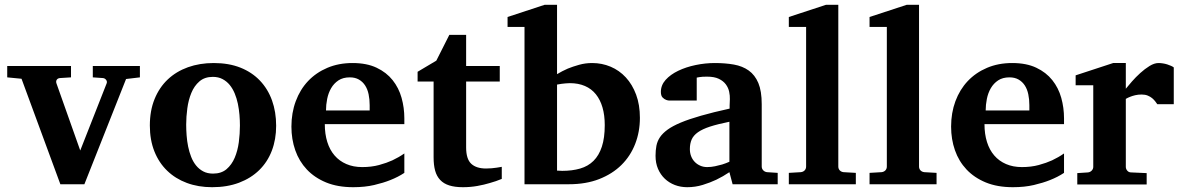

<svg xmlns="http://www.w3.org/2000/svg" viewBox="-20 -760 4872 792"><path d="M500 -434.1 328.1 0H229L68.8 -435.1L9.8 -440.9V-487.8H272.9V-440.9L227.1 -438Q217.8 -437 213.9 -430.7Q210 -424.3 212.9 -416L311 -139.2L419.9 -416Q422.9 -423.3 418 -430.2Q413.1 -437 404.8 -438L362.8 -440.9V-487.8H557.1V-440.9Z M969.7 -242.2Q969.7 -263.2 967.8 -286.4Q965.8 -309.6 961.2 -332Q956.5 -354.5 948.2 -374.5Q939.9 -394.5 927.5 -409.7Q915 -424.8 897.9 -433.8Q880.9 -442.9 857.9 -442.9Q824.2 -442.9 802.7 -424.3Q781.2 -405.8 769.3 -376.7Q757.3 -347.7 752.7 -313Q748 -278.3 748 -246.1Q748 -224.6 749.8 -201.2Q751.5 -177.7 756.1 -155.3Q760.7 -132.8 768.6 -112.8Q776.4 -92.8 788.8 -77.4Q801.3 -62 818.4 -53Q835.4 -43.9 858.9 -43.9Q893.1 -43.9 914.6 -62.3Q936 -80.6 948.2 -109.4Q960.4 -138.2 965.1 -173.3Q969.7 -208.5 969.7 -242.2ZM1119.1 -241.2Q1119.1 -185.1 1101.3 -138.4Q1083.5 -91.8 1049.3 -58.3Q1015.1 -24.9 966.1 -6.3Q917 12.2 855 12.2Q797.9 12.2 750.7 -5.4Q703.6 -22.9 669.7 -55.7Q635.7 -88.4 616.9 -135.5Q598.1 -182.6 598.1 -242.2Q598.1 -303.7 617.7 -351.6Q637.2 -399.4 672.1 -432.4Q707 -465.3 755.4 -482.7Q803.7 -500 861.8 -500Q923.8 -500 971.7 -481Q1019.5 -461.9 1052.2 -427.5Q1085 -393.1 1102.1 -345.7Q1119.1 -298.3 1119.1 -241.2Z M1504.9 -326.2Q1504.9 -350.1 1500.5 -371.1Q1496.1 -392.1 1486.1 -407.5Q1476.1 -422.9 1460.4 -431.9Q1444.8 -440.9 1422.9 -440.9Q1395 -440.9 1376.2 -428.5Q1357.4 -416 1345.9 -396.2Q1334.5 -376.5 1329.6 -352.1Q1324.7 -327.6 1324.7 -304.2H1504.9ZM1647.9 -46.9Q1622.1 -29.8 1589.8 -17.1Q1562 -5.9 1523.4 3.2Q1484.9 12.2 1437 12.2Q1373 12.2 1325.4 -7.3Q1277.8 -26.9 1245.8 -60.8Q1213.9 -94.7 1198 -140.1Q1182.1 -185.5 1182.1 -237.8Q1182.1 -294.4 1200 -342.5Q1217.8 -390.6 1250.7 -425.5Q1283.7 -460.4 1330.3 -480.2Q1377 -500 1434.1 -500Q1492.7 -500 1533.4 -480.7Q1574.2 -461.4 1599.6 -429.4Q1625 -397.5 1636.5 -356.4Q1647.9 -315.4 1647.9 -272V-248H1319.8Q1319.8 -207 1330.1 -174.3Q1340.3 -141.6 1360.1 -118.7Q1379.9 -95.7 1408.7 -83.3Q1437.5 -70.8 1474.1 -70.8Q1512.2 -70.8 1543.7 -79.3Q1575.2 -87.9 1598.6 -98.6Q1625.5 -111.3 1647.9 -127Z M2049.8 -22Q2026.4 -12.2 2000 -4.9Q1977.5 2 1949 7.1Q1920.4 12.2 1889.6 12.2Q1856.4 12.2 1833.3 4.9Q1810.1 -2.4 1795.7 -17.8Q1781.2 -33.2 1774.9 -56.2Q1768.6 -79.1 1768.6 -110.8V-423.8H1702.6V-463.9L1779.8 -509.8L1833.5 -616.2H1902.8V-487.8H2041.5V-423.8H1902.8V-151.9Q1902.8 -104 1923.8 -84.5Q1944.8 -64.9 1984.9 -64.9Q1996.6 -64.9 2008.3 -65.9Q2020 -66.9 2029.3 -68.4Q2040 -69.8 2049.8 -71.8Z M2619.6 -273.9Q2619.6 -216.3 2600.1 -166.3Q2580.6 -116.2 2543.2 -79.3Q2505.9 -42.5 2451.4 -21.2Q2397 0 2326.7 0H2143.6V-648.9H2073.7V-689.9L2226.6 -740.2H2277.8V-454.1Q2298.8 -466.8 2322.3 -477.1Q2342.8 -485.4 2368.7 -492.7Q2394.5 -500 2422.9 -500Q2462.9 -500 2498.8 -484.9Q2534.7 -469.7 2561.5 -440.7Q2588.4 -411.6 2604 -369.6Q2619.6 -327.6 2619.6 -273.9ZM2474.6 -244.1Q2474.6 -284.7 2465.3 -316.7Q2456.1 -348.6 2438 -371.1Q2419.9 -393.6 2392.8 -405.3Q2365.7 -417 2330.6 -417Q2321.3 -417 2312.3 -416Q2303.2 -415 2295.4 -414.1L2277.8 -411.1V-56.2Q2286.6 -56.2 2290.3 -55.7Q2293.9 -55.2 2298.8 -55.2Q2340.3 -55.2 2373 -64.7Q2405.8 -74.2 2428.2 -96.4Q2450.7 -118.7 2462.6 -154.8Q2474.6 -190.9 2474.6 -244.1Z M3002 0 2988.8 -49.8Q2962.9 -32.2 2934.6 -18.6Q2909.7 -6.8 2878.9 2.7Q2848.1 12.2 2814.9 12.2Q2787.6 12.2 2763.9 3.2Q2740.2 -5.9 2722.4 -22.7Q2704.6 -39.6 2694.3 -63.5Q2684.1 -87.4 2684.1 -117.2Q2684.1 -139.6 2687.7 -158.7Q2691.4 -177.7 2702.4 -194.1Q2713.4 -210.4 2733.9 -225.3Q2754.4 -240.2 2788.3 -254.4Q2822.3 -268.6 2871.6 -282.7Q2920.9 -296.9 2989.7 -312V-324.2Q2989.7 -331.5 2990.2 -337.4Q2990.2 -344.2 2990.7 -351.1Q2991.2 -365.2 2987.8 -381.6Q2984.4 -397.9 2974.1 -411.9Q2963.9 -425.8 2945.3 -434.8Q2926.8 -443.8 2897 -443.8Q2886.7 -443.8 2878.7 -443.4Q2870.6 -442.9 2865.2 -441.9Q2858.9 -440.9 2854 -439.9V-345.2H2751Q2738.3 -344.2 2728.5 -347.7Q2720.2 -350.6 2713.1 -357.9Q2706.1 -365.2 2706.1 -380.9Q2706.1 -408.7 2725.8 -430.7Q2745.6 -452.6 2777.6 -468Q2809.6 -483.4 2849.4 -491.7Q2889.2 -500 2928.7 -500Q2971.7 -500 3007.3 -493.7Q3043 -487.3 3068.6 -469Q3094.2 -450.7 3108.2 -417.5Q3122.1 -384.3 3122.1 -330.1V-73.2Q3122.1 -64 3128.4 -57.4Q3134.8 -50.8 3144 -49.8L3188 -46.9V0ZM2988.8 -257.8Q2940.4 -248 2908.9 -237.8Q2877.4 -227.5 2858.9 -214.4Q2840.3 -201.2 2833 -184.3Q2825.7 -167.5 2825.7 -145Q2825.7 -129.4 2830.8 -116Q2835.9 -102.5 2845.5 -92.5Q2855 -82.5 2868.2 -76.7Q2881.3 -70.8 2897 -70.8Q2913.1 -70.8 2929.4 -74.2Q2945.8 -77.6 2959 -81.5Q2974.6 -86.4 2988.8 -92.8Z M3233.9 0V-46.9L3283.2 -49.8Q3293 -50.8 3299.1 -57.1Q3305.2 -63.5 3305.2 -73.2V-648.9H3233.9V-689.9L3387.2 -740.2H3438V-73.2Q3438 -63.5 3444.1 -57.1Q3450.2 -50.8 3460 -49.8L3510.3 -46.9V0Z M3566.9 0V-46.9L3616.2 -49.8Q3626 -50.8 3632.1 -57.1Q3638.2 -63.5 3638.2 -73.2V-648.9H3566.9V-689.9L3720.2 -740.2H3771V-73.2Q3771 -63.5 3777.1 -57.1Q3783.2 -50.8 3793 -49.8L3843.3 -46.9V0Z M4226.1 -326.2Q4226.1 -350.1 4221.7 -371.1Q4217.3 -392.1 4207.3 -407.5Q4197.3 -422.9 4181.6 -431.9Q4166 -440.9 4144 -440.9Q4116.2 -440.9 4097.4 -428.5Q4078.6 -416 4067.1 -396.2Q4055.7 -376.5 4050.8 -352.1Q4045.9 -327.6 4045.9 -304.2H4226.1ZM4369.1 -46.9Q4343.3 -29.8 4311 -17.1Q4283.2 -5.9 4244.6 3.2Q4206.1 12.2 4158.2 12.2Q4094.2 12.2 4046.6 -7.3Q3999 -26.9 3967 -60.8Q3935.1 -94.7 3919.2 -140.1Q3903.3 -185.5 3903.3 -237.8Q3903.3 -294.4 3921.1 -342.5Q3939 -390.6 3971.9 -425.5Q4004.9 -460.4 4051.5 -480.2Q4098.1 -500 4155.3 -500Q4213.9 -500 4254.6 -480.7Q4295.4 -461.4 4320.8 -429.4Q4346.2 -397.5 4357.7 -356.4Q4369.1 -315.4 4369.1 -272V-248H4041Q4041 -207 4051.3 -174.3Q4061.5 -141.6 4081.3 -118.7Q4101.1 -95.7 4129.9 -83.3Q4158.7 -70.8 4195.3 -70.8Q4233.4 -70.8 4264.9 -79.3Q4296.4 -87.9 4319.8 -98.6Q4346.7 -111.3 4369.1 -127Z M4753.9 -330.1Q4750.5 -335 4745.4 -341.8Q4740.2 -348.6 4732.7 -355Q4725.1 -361.3 4714.4 -365.7Q4703.6 -370.1 4689 -370.1Q4674.8 -370.1 4662.6 -367.2Q4650.4 -364.3 4642.1 -360.8Q4631.8 -356.9 4624 -352.1V-71.8Q4624 -63 4630.1 -55.9Q4636.2 -48.8 4646 -48.8L4710 -45.9V1H4423.8V-45.9L4467.8 -48.8Q4477.1 -49.8 4483.4 -56.4Q4489.7 -63 4489.7 -71.8V-408.2H4417V-449.2L4571.8 -500H4624V-394Q4633.3 -405.8 4649.2 -423.8Q4665 -441.9 4683.6 -458.7Q4702.1 -475.6 4721.9 -487.8Q4741.7 -500 4758.8 -500Q4767.6 -500 4776.9 -498.5Q4786.1 -497.1 4794.7 -494.4Q4803.2 -491.7 4810.3 -488.5Q4817.4 -485.4 4821.8 -481.9V-330.1Z"/></svg>

Font: Charis SIL APac
Style: Bold
Weight: 700
Foundry: SIL International
Version: Version 5.000